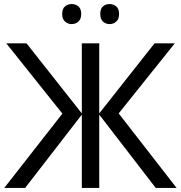

<svg xmlns="http://www.w3.org/2000/svg" viewBox="-20 -928 894 948"><path d="M288 -367 11 -714H111L384 -368V-714H470V-368L743 -714H843L566 -368L852 0H749L470 -362V0H384V-362L104 0H1ZM287 -859Q287 -885 301 -896.5Q315 -908 334 -908Q353 -908 367 -896.5Q381 -885 381 -859Q381 -834 367 -821.5Q353 -809 334 -809Q315 -809 301 -821.5Q287 -834 287 -859ZM475 -859Q475 -885 488.5 -896.5Q502 -908 521 -908Q540 -908 554 -896.5Q568 -885 568 -859Q568 -834 554 -821.5Q540 -809 521 -809Q502 -809 488.5 -821.5Q475 -834 475 -859Z"/></svg>

Font: Go Noto Kurrent-Regular
Style: Regular
Weight: 400
Designer: Monotype Design Team
Foundry: Monotype Imaging Inc.
Version: Version 2.012; ttfautohint (v1.8.4.7-5d5b)